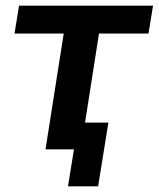

<svg xmlns="http://www.w3.org/2000/svg" viewBox="-20 -525 558 675"><path d="M140 0 204 -407H31L47 -505H518L502 -407H328L279 -94H361L325 130H219L240 0Z"/></svg>

Font: Mulish
Style: Bold Italic
Weight: 700
Italic angle: -9°
Designer: Vernon Adams
Foundry: Vernon Adams
Version: Version 3.603; ttfautohint (v1.8.3)